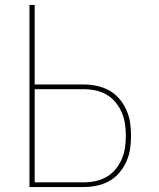

<svg xmlns="http://www.w3.org/2000/svg" viewBox="-20 -755 640 775"><path d="M99 0V-735H120V-414H317Q344 -414 370.5 -408.5Q397 -403 420.5 -390Q444 -377 461.5 -356.5Q479 -336 490 -311.5Q501 -287 505 -260.5Q509 -234 509 -207Q509 -180 505 -153.5Q501 -127 490 -102.5Q479 -78 461.5 -57.5Q444 -37 420.5 -24Q397 -11 370.5 -5.5Q344 0 317 0ZM317 -19Q342 -19 365.5 -24Q389 -29 410 -41Q431 -53 446.5 -72Q462 -91 471.5 -113Q481 -135 484.5 -159Q488 -183 488 -207Q488 -231 484.5 -255Q481 -279 471.5 -301Q462 -323 446.5 -342Q431 -361 410 -373Q389 -385 365.5 -390Q342 -395 317 -395H120V-19Z"/></svg>

Font: Iosevka Curly Thin Extended
Style: Regular
Weight: 100
Width: 7
Monospace: yes
Designer: Belleve Invis
Foundry: Belleve Invis
Version: Version 11.1.0; ttfautohint (v1.8.3)